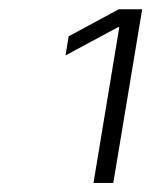

<svg xmlns="http://www.w3.org/2000/svg" viewBox="-20 -844 332 422"><path d="M292.5 -823.7 229 -441.9H185.5L242.2 -784.2H239.3L124 -722.2L130.9 -764.2L241.2 -823.7Z"/></svg>

Font: Inter 17pt ExtraLight
Style: Italic
Weight: 250
Italic angle: -9.3988°
Version: Version 4.001;git-66647c0bb